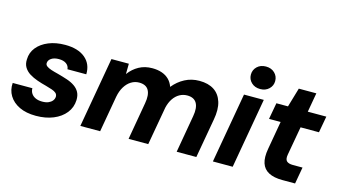

<svg xmlns="http://www.w3.org/2000/svg" viewBox="-83 -1010 2310 1311"><g transform="rotate(15 1072.5 -354.0)"><path d="M227 12Q158 12 110 -11Q62 -34 37.5 -74Q13 -114 17 -164H156Q156 -143 166.5 -127Q177 -111 196.5 -102Q216 -93 244 -93Q270 -93 287.5 -100.5Q305 -108 315 -120.5Q325 -133 326 -149Q326 -165 315.5 -174.5Q305 -184 285.5 -190.5Q266 -197 241 -204Q209 -212 177.5 -223Q146 -234 121 -249.5Q96 -265 81.5 -288.5Q67 -312 69 -345Q70 -393 99.5 -429.5Q129 -466 180 -487Q231 -508 297 -508Q388 -508 438.5 -466Q489 -424 487 -351H354Q352 -375 332.5 -389Q313 -403 280 -403Q247 -403 227 -389.5Q207 -376 206 -356Q205 -343 216.5 -334Q228 -325 249 -318Q270 -311 299 -304Q336 -294 367.5 -283.5Q399 -273 422 -257Q445 -241 457 -218.5Q469 -196 468 -163Q466 -111 434.5 -71.5Q403 -32 349.5 -10Q296 12 227 12Z M539 0 626 -496H749L748 -424H749Q778 -463 819 -485.5Q860 -508 913 -508Q950 -508 979.5 -498Q1009 -488 1030 -468Q1051 -448 1062 -417H1063Q1097 -459 1143.5 -483.5Q1190 -508 1246 -508Q1309 -508 1349.5 -481.5Q1390 -455 1406 -403.5Q1422 -352 1408 -277L1359 0H1220L1266 -264Q1277 -325 1258 -357.5Q1239 -390 1191 -390Q1162 -390 1137 -376Q1112 -362 1094 -335.5Q1076 -309 1067 -271L1019 0H880L926 -264Q937 -325 918.5 -357.5Q900 -390 851 -390Q821 -390 795 -374Q769 -358 750.5 -328Q732 -298 724 -256L679 0Z M1476 0 1563 -496H1703L1616 0ZM1659 -561Q1621 -561 1597 -584Q1573 -607 1573 -640Q1573 -674 1597 -697Q1621 -720 1659 -720Q1697 -720 1721 -697Q1745 -674 1745 -640Q1745 -607 1721 -584Q1697 -561 1659 -561Z M1967 0Q1907 0 1870 -19.5Q1833 -39 1820 -78.5Q1807 -118 1818 -180L1853 -380H1771L1792 -496H1874L1914 -632H2038L2014 -496H2145L2124 -380H1994L1958 -178Q1952 -144 1965.5 -131Q1979 -118 2010 -118H2078L2057 0Z"/></g></svg>

Font: DM Sans 28pt ExtraBold
Style: Italic
Weight: 800
Italic angle: -10°
Version: Version 4.004;gftools[0.9.30]